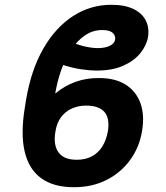

<svg xmlns="http://www.w3.org/2000/svg" viewBox="-20 -780 702 810"><path d="M396.5 -450.7Q464.4 -451.2 509 -423.6Q553.7 -396 572.3 -345.2Q590.8 -294.4 579.1 -226.1Q567.9 -158.7 529.3 -105.5Q490.7 -52.2 430.2 -21.2Q369.6 9.8 291.5 9.8Q206.1 9.8 153.8 -28.1Q101.6 -65.9 84 -140.9Q66.4 -215.8 85 -327.6L89.8 -357.9Q110.8 -483.9 162.1 -573.7Q213.4 -663.6 287.4 -711.7Q361.3 -759.8 449.2 -759.8Q506.8 -759.8 543.2 -741.9Q579.6 -724.1 595 -693.6Q610.4 -663.1 604.5 -623.5Q598.1 -587.9 571.8 -555.4Q545.4 -522.9 499.8 -502.7Q454.1 -482.4 389.6 -482.4Q357.9 -482.4 321.3 -487.8Q284.7 -493.2 241.7 -507.3L288.1 -600.1Q314.5 -588.9 342.3 -583Q370.1 -577.1 393.6 -577.1Q423.3 -577.1 442.9 -586.7Q462.4 -596.2 465.3 -611.8Q468.8 -628.9 455.6 -641.1Q442.4 -653.3 411.1 -653.3Q372.1 -653.3 339.4 -631.3Q306.6 -609.4 281.2 -571.5Q255.9 -533.7 238.8 -485.8Q221.7 -438 212.9 -385.3Q252.9 -418.5 298.8 -434.8Q344.7 -451.2 396.5 -450.7ZM342.8 -334.5Q311 -334.5 283.9 -322.5Q256.8 -310.5 238.3 -286.6Q219.7 -262.7 213.9 -225.6Q204.1 -169.9 226.3 -137.9Q248.5 -106 303.7 -106Q340.8 -106 367.9 -120.6Q395 -135.3 411.9 -162.4Q428.7 -189.5 435.1 -226.1Q443.8 -280.8 420.7 -307.6Q397.5 -334.5 342.8 -334.5Z"/></svg>

Font: Inter 20pt
Style: Bold Italic
Weight: 700
Italic angle: -9.3988°
Version: Version 4.001;git-66647c0bb